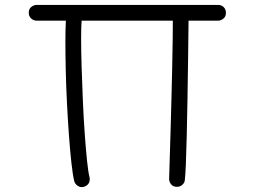

<svg xmlns="http://www.w3.org/2000/svg" viewBox="-20 -687 1040 781"><path d="M312 74Q302 74 293.5 67Q285 60 282 50Q276 25 270.5 -24Q265 -73 260.5 -135.5Q256 -198 252.5 -266Q249 -334 247.5 -399.5Q246 -465 246 -518Q246 -544 246.5 -565.5Q247 -587 248 -603H129Q116 -603 106.5 -612Q97 -621 97 -635Q97 -651 107.5 -659Q118 -667 129 -667H867Q881 -667 890 -658Q899 -649 899 -635Q899 -619 888.5 -611Q878 -603 867 -603H747Q746 -524 745 -440.5Q744 -357 742.5 -277.5Q741 -198 739.5 -131Q738 -64 736 -18.5Q734 27 732 43Q732 55 722.5 64Q713 73 700 73Q683 73 675 61.5Q667 50 668 39Q669 7 670.5 -44.5Q672 -96 674 -159.5Q676 -223 677.5 -289Q679 -355 680.5 -417Q682 -479 682.5 -527.5Q683 -576 683 -603H312Q311 -593 310.5 -574Q310 -555 310 -529Q310 -480 312 -415Q314 -350 317 -279.5Q320 -209 324.5 -145Q329 -81 334 -33.5Q339 14 344 33Q345 36 345 42Q345 57 335 65.5Q325 74 312 74Z"/></svg>

Font: Hachi Maru Pop
Style: Regular
Weight: 400
Designer: Nontynet
Foundry: Nontynet
Version: Version 1.300